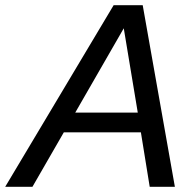

<svg xmlns="http://www.w3.org/2000/svg" viewBox="-68 -720 753 740"><path d="M-48 0 370 -700H482L606 0H509L475 -210H178L57 0ZM222 -286H463L409 -611Z"/></svg>

Font: Rosa Sans
Style: Italic
Weight: 400
Italic angle: -12°
Designer: Pentagram / MCKL
Foundry: Pentagram / MCKL
Version: Version 1.005;September 16, 2019;FontCreator 11.5.0.2425 64-